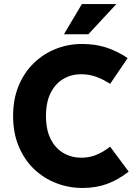

<svg xmlns="http://www.w3.org/2000/svg" viewBox="-20 -920 693 952"><path d="M45 -345Q45 -429 72.5 -495Q100 -561 147.5 -607Q195 -653 256.5 -677.5Q318 -702 387 -702Q452 -702 506.5 -684.5Q561 -667 613 -632L526 -504Q495 -525 459 -538.5Q423 -552 382 -552Q334 -552 294.5 -529Q255 -506 231.5 -460Q208 -414 208 -345Q208 -276 231.5 -230Q255 -184 295 -161Q335 -138 383 -138Q424 -138 459.5 -153Q495 -168 526 -193L618 -69Q567 -29 512 -8.5Q457 12 389 12Q320 12 257.5 -12.5Q195 -37 147.5 -83Q100 -129 72.5 -195Q45 -261 45 -345ZM297 -750 386 -900H557L418 -750Z"/></svg>

Font: Radio Canada
Style: Bold
Weight: 700
Designer: Charles Daoud, Etienne Aubert Bonn, Alexandre Saumier Demers, Jacques Le Bailly
Foundry: Radio-Canada
Version: Version 2.104; ttfautohint (v1.8.4.7-5d5b);gftools[0.9.28.de